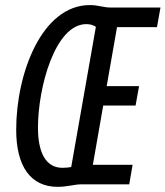

<svg xmlns="http://www.w3.org/2000/svg" viewBox="-20 -723 649 753"><path d="M206.5 9.8C243.2 9.8 273.4 0 296.4 0H486.8L500 -76.7H344.2L384.8 -309.1H511.7L525.4 -385.3H398.4L439 -616.7H595.7L609.4 -693.4H415C384.8 -693.4 366.2 -703.1 332.5 -703.1C144 -703.1 43.5 -435.1 43.5 -214.4C43.5 -70.3 100.1 9.8 206.5 9.8ZM224.6 -64.9C162.1 -64.9 128.9 -120.6 128.9 -222.2C128.9 -379.9 195.8 -628.4 318.8 -628.4C333.5 -628.4 346.7 -624.5 356 -617.7L259.3 -67.9C249.5 -65.9 236.8 -64.9 224.6 -64.9Z"/></svg>

Font: Cascadia Mono SemiLight
Style: Italic
Weight: 350
Italic angle: -10°
Monospace: yes
Designer: Aaron Bell
Foundry: Saja Typeworks
Version: Version 2404.023